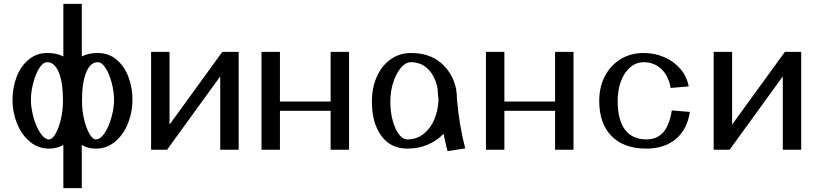

<svg xmlns="http://www.w3.org/2000/svg" viewBox="-20 -780 4246 1000"><path d="M574 -260Q574 -218 560.5 -169Q547 -120 525 -87Q503 -54 479 -54Q463 -54 446 -83Q429 -112 418 -158.5Q407 -205 407 -255Q407 -351 429 -403.5Q451 -456 489 -456Q511 -456 530.5 -425Q550 -394 562 -347.5Q574 -301 574 -260ZM308 -255Q308 -205 297 -158.5Q286 -112 269 -83Q252 -54 236 -54Q212 -54 190 -87Q168 -120 154.5 -169Q141 -218 141 -260Q141 -301 153 -347.5Q165 -394 184.5 -425Q204 -456 226 -456Q264 -456 286 -403.5Q308 -351 308 -255ZM479 -6Q537 -6 580.5 -43Q624 -80 647 -138.5Q670 -197 670 -260Q670 -323 649 -379Q628 -435 587 -469.5Q546 -504 489 -504Q441 -504 406 -486V-760H310V-486Q276 -504 226 -504Q170 -504 128.5 -469Q87 -434 66 -378Q45 -322 45 -260Q45 -197 68 -138.5Q91 -80 134.5 -43Q178 -6 236 -6Q277 -6 310 -25V200H406V-25Q437 -6 479 -6Z M863 -131V-510H767V0H850L1127 -382V0H1223V-510H1138Z M1702 -251H1438V-510H1342V0H1438V-203H1702V0H1798V-510H1702Z M2264 -260Q2262 -207 2243 -160Q2224 -113 2187.5 -83.5Q2151 -54 2101 -54Q2078 -54 2058 -80Q2038 -106 2025.5 -151.5Q2013 -197 2013 -251Q2013 -305 2028.5 -352Q2044 -399 2068.5 -427.5Q2093 -456 2120 -456Q2176 -456 2212 -417.5Q2248 -379 2259 -319Q2260 -297 2264 -260ZM2311 7 2403 -7Q2372 -127 2360 -262Q2360 -290 2356 -313Q2355 -316 2355 -323H2354Q2336 -402 2276 -453Q2216 -504 2120 -504Q2061 -504 2014.5 -471Q1968 -438 1942.5 -380.5Q1917 -323 1917 -251Q1917 -139 1966 -72.5Q2015 -6 2101 -6Q2160 -6 2208 -26.5Q2256 -47 2290 -83Q2299 -37 2311 7Z M2871 -251H2607V-510H2511V0H2607V-203H2871V0H2967V-510H2871Z M3101 -254Q3101 -136 3165.5 -71Q3230 -6 3346 -6Q3440 -6 3499.5 -55.5Q3559 -105 3573 -197L3479 -205Q3467 -128 3434.5 -91Q3402 -54 3346 -54Q3273 -54 3235 -105Q3197 -156 3197 -254Q3197 -312 3214.5 -358Q3232 -404 3263 -430Q3294 -456 3332 -456Q3387 -456 3424.5 -420.5Q3462 -385 3473 -322L3567 -330Q3558 -380 3525 -419.5Q3492 -459 3441.5 -481.5Q3391 -504 3332 -504Q3265 -504 3212.5 -472Q3160 -440 3130.5 -383.5Q3101 -327 3101 -254Z M3793 -131V-510H3697V0H3780L4057 -382V0H4153V-510H4068Z"/></svg>

Font: LXGW Marker Gothic
Style: Regular
Weight: 400
Version: Version 1.001